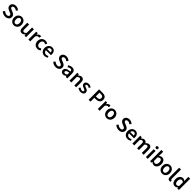

<svg xmlns="http://www.w3.org/2000/svg" viewBox="1358 -4592 8487 8487"><g transform="rotate(45 5601.5 -348.0)"><path d="M38.1 -84 106 -163.1Q142.1 -129.4 187 -109.1Q231.9 -88.9 275.9 -88.9Q330.6 -88.9 360.4 -111.6Q390.1 -134.3 390.1 -172.9Q390.1 -184.1 387.2 -194.1Q384.3 -204.1 380.9 -211.2Q377.4 -218.3 368.7 -225.8Q359.9 -233.4 354 -237.8Q348.1 -242.2 334.5 -248.8Q320.8 -255.4 313.5 -258.5Q306.2 -261.7 289.1 -269L199.2 -308.1Q66.9 -363.8 66.9 -481.9Q66.9 -560.5 129.4 -613.3Q191.9 -666 287.1 -666Q343.3 -666 396.2 -643.8Q449.2 -621.6 487.8 -583L429.2 -508.8Q362.3 -564.9 287.1 -564.9Q240.2 -564.9 212.2 -544.2Q184.1 -523.4 184.1 -487.8Q184.1 -477.1 187.5 -467.5Q190.9 -458 194.8 -451.2Q198.7 -444.3 208.5 -437Q218.3 -429.7 224.1 -425.5Q230 -421.4 244.4 -414.8Q258.8 -408.2 264.9 -405.5Q271 -402.8 288.1 -396L377 -358.9Q440.4 -331.5 474.6 -290.3Q508.8 -249 508.8 -182.1Q508.8 -99.6 444.8 -43.7Q380.9 12.2 273.9 12.2Q208 12.2 146.2 -12.9Q84.5 -38.1 38.1 -84Z M818.8 -502.9Q865.2 -502.9 907.2 -485.4Q949.2 -467.8 981.7 -435.8Q1014.2 -403.8 1033.4 -354.2Q1052.7 -304.7 1052.7 -245.1Q1052.7 -185.5 1033.4 -136.2Q1014.2 -86.9 981.7 -54.9Q949.2 -22.9 907.2 -5.4Q865.2 12.2 818.8 12.2Q772.9 12.2 731 -5.4Q689 -22.9 656.7 -54.9Q624.5 -86.9 605.2 -136.2Q585.9 -185.5 585.9 -245.1Q585.9 -304.7 605.2 -354.2Q624.5 -403.8 656.7 -435.8Q689 -467.8 731 -485.4Q772.9 -502.9 818.8 -502.9ZM704.1 -245.1Q704.1 -170.9 734.9 -126.5Q765.6 -82 818.8 -82Q872.6 -82 903.8 -126.5Q935.1 -170.9 935.1 -245.1Q935.1 -319.8 903.8 -364.5Q872.6 -409.2 818.8 -409.2Q765.6 -409.2 734.9 -364.7Q704.1 -320.3 704.1 -245.1Z M1161.6 -183.1V-491.2H1276.9V-198.2Q1276.9 -138.2 1294.4 -112.5Q1312 -86.9 1352.5 -86.9Q1384.3 -86.9 1408.9 -102.5Q1433.6 -118.2 1461.9 -154.8V-491.2H1576.7V0H1482.9L1473.6 -71.8H1470.7Q1436 -30.8 1398.2 -9.3Q1360.4 12.2 1313 12.2Q1161.6 12.2 1161.6 -183.1Z M1722.7 0V-491.2H1817.4L1825.2 -403.8H1829.6Q1855.5 -451.2 1892.3 -477.1Q1929.2 -502.9 1968.3 -502.9Q2002.9 -502.9 2024.4 -493.2L2004.4 -393.1Q1977.1 -400.9 1953.6 -400.9Q1920.9 -400.9 1889.6 -376.2Q1858.4 -351.6 1837.4 -299.8V0Z M2053.2 -245.1Q2053.2 -304.7 2073.2 -354.2Q2093.3 -403.8 2127.2 -435.8Q2161.1 -467.8 2205.6 -485.4Q2250 -502.9 2299.3 -502.9Q2378.9 -502.9 2443.4 -448.2L2387.2 -373Q2346.7 -409.2 2305.2 -409.2Q2245.6 -409.2 2208.5 -364Q2171.4 -318.8 2171.4 -245.1Q2171.4 -171.9 2207.8 -127Q2244.1 -82 2302.2 -82Q2352.5 -82 2403.3 -124L2450.2 -47.9Q2381.3 12.2 2290 12.2Q2186.5 12.2 2119.9 -56.9Q2053.2 -126 2053.2 -245.1Z M2491.2 -245.1Q2491.2 -303.2 2510.3 -352.5Q2529.3 -401.9 2561 -434.3Q2592.8 -466.8 2633.3 -484.9Q2673.8 -502.9 2717.3 -502.9Q2814.5 -502.9 2867.4 -439.2Q2920.4 -375.5 2920.4 -270Q2920.4 -236.3 2915 -213.9H2603Q2610.4 -149.4 2649.2 -113.3Q2688 -77.1 2748 -77.1Q2806.2 -77.1 2862.3 -112.8L2901.4 -41Q2820.3 12.2 2733.4 12.2Q2628.4 12.2 2559.8 -57.1Q2491.2 -126.5 2491.2 -245.1ZM2602.1 -292H2820.3Q2820.3 -350.1 2794.9 -382.1Q2769.5 -414.1 2720.2 -414.1Q2674.8 -414.1 2642.1 -381.8Q2609.4 -349.6 2602.1 -292Z M3194.8 -84 3262.7 -163.1Q3298.8 -129.4 3343.8 -109.1Q3388.7 -88.9 3432.6 -88.9Q3487.3 -88.9 3517.1 -111.6Q3546.9 -134.3 3546.9 -172.9Q3546.9 -184.1 3543.9 -194.1Q3541 -204.1 3537.6 -211.2Q3534.2 -218.3 3525.4 -225.8Q3516.6 -233.4 3510.7 -237.8Q3504.9 -242.2 3491.2 -248.8Q3477.5 -255.4 3470.2 -258.5Q3462.9 -261.7 3445.8 -269L3356 -308.1Q3223.6 -363.8 3223.6 -481.9Q3223.6 -560.5 3286.1 -613.3Q3348.6 -666 3443.8 -666Q3500 -666 3553 -643.8Q3606 -621.6 3644.5 -583L3585.9 -508.8Q3519 -564.9 3443.8 -564.9Q3397 -564.9 3368.9 -544.2Q3340.8 -523.4 3340.8 -487.8Q3340.8 -477.1 3344.2 -467.5Q3347.7 -458 3351.6 -451.2Q3355.5 -444.3 3365.2 -437Q3375 -429.7 3380.9 -425.5Q3386.7 -421.4 3401.1 -414.8Q3415.5 -408.2 3421.6 -405.5Q3427.7 -402.8 3444.8 -396L3533.7 -358.9Q3597.2 -331.5 3631.3 -290.3Q3665.5 -249 3665.5 -182.1Q3665.5 -99.6 3601.6 -43.7Q3537.6 12.2 3430.7 12.2Q3364.7 12.2 3303 -12.9Q3241.2 -38.1 3194.8 -84Z M3748.5 -131.8Q3748.5 -210.4 3817.4 -253.9Q3886.2 -297.4 4037.6 -314Q4034.2 -410.2 3947.8 -410.2Q3891.6 -410.2 3809.6 -361.8L3767.6 -439Q3869.1 -502.9 3969.7 -502.9Q4060.5 -502.9 4106.7 -448.7Q4152.8 -394.5 4152.8 -291V0H4057.6L4049.8 -54.2H4045.9Q3967.3 12.2 3893.6 12.2Q3829.1 12.2 3788.8 -27.6Q3748.5 -67.4 3748.5 -131.8ZM3859.9 -141.1Q3859.9 -109.4 3879.2 -93.8Q3898.4 -78.1 3930.7 -78.1Q3959 -78.1 3983.2 -91.1Q4007.3 -104 4037.6 -131.8V-242.2Q3941.4 -230 3900.6 -204.8Q3859.9 -179.7 3859.9 -141.1Z M4290.5 0V-491.2H4385.3L4393.1 -424.8H4397.5Q4435.1 -461.9 4473.4 -482.4Q4511.7 -502.9 4558.1 -502.9Q4709.5 -502.9 4709.5 -308.1V0H4594.2V-293Q4594.2 -353 4576.2 -378.4Q4558.1 -403.8 4517.1 -403.8Q4486.8 -403.8 4462.9 -389.6Q4439 -375.5 4405.3 -342.8V0Z M4800.8 -56.2 4855 -129.9Q4925.3 -75.2 4990.7 -75.2Q5029.3 -75.2 5049.1 -91.1Q5068.8 -106.9 5068.8 -133.8Q5068.8 -151.9 5052.5 -167.2Q5036.1 -182.6 5021.5 -189.5Q5006.8 -196.3 4972.2 -209.5Q4966.8 -211.9 4963.9 -212.9Q4941.4 -221.2 4924.1 -229.2Q4906.7 -237.3 4887.5 -250Q4868.2 -262.7 4855.5 -277.1Q4842.8 -291.5 4834.2 -312Q4825.7 -332.5 4825.7 -356Q4825.7 -421.4 4874.5 -462.2Q4923.3 -502.9 5004.9 -502.9Q5091.3 -502.9 5168 -443.8L5114.7 -374Q5057.1 -416 5006.8 -416Q4971.7 -416 4953.4 -401.1Q4935.1 -386.2 4935.1 -361.8Q4935.1 -351.1 4940.2 -342Q4945.3 -333 4952.9 -326.7Q4960.4 -320.3 4973.9 -313.7Q4987.3 -307.1 4998.3 -303Q5009.3 -298.8 5026.9 -292.5Q5028.8 -292 5029.5 -291.7Q5030.3 -291.5 5031.7 -291Q5033.2 -290.5 5034.4 -290Q5035.6 -289.6 5036.6 -289.1Q5061.5 -279.8 5077.6 -272.7Q5093.8 -265.6 5114.7 -252.4Q5135.7 -239.3 5147.9 -224.9Q5160.2 -210.4 5168.9 -188.5Q5177.7 -166.5 5177.7 -140.1Q5177.7 -74.2 5127.2 -31Q5076.7 12.2 4986.8 12.2Q4938 12.2 4887.9 -6.8Q4837.9 -25.9 4800.8 -56.2Z M5490.2 0V-653.8H5696.3Q5949.2 -653.8 5949.2 -452.1Q5949.2 -409.7 5936.8 -374.5Q5924.3 -339.4 5902.1 -314.7Q5879.9 -290 5848.6 -273.2Q5817.4 -256.3 5780.3 -248.3Q5743.2 -240.2 5700.2 -240.2H5606.4V0ZM5606.4 -333H5691.4Q5835.4 -333 5835.4 -452.1Q5835.4 -511.7 5799.1 -536.4Q5762.7 -561 5687 -561H5606.4Z M6062 0V-491.2H6156.7L6164.6 -403.8H6168.9Q6194.8 -451.2 6231.7 -477.1Q6268.6 -502.9 6307.6 -502.9Q6342.3 -502.9 6363.8 -493.2L6343.8 -393.1Q6316.4 -400.9 6293 -400.9Q6260.3 -400.9 6229 -376.2Q6197.8 -351.6 6176.8 -299.8V0Z M6625.5 -502.9Q6671.9 -502.9 6713.9 -485.4Q6755.9 -467.8 6788.3 -435.8Q6820.8 -403.8 6840.1 -354.2Q6859.4 -304.7 6859.4 -245.1Q6859.4 -185.5 6840.1 -136.2Q6820.8 -86.9 6788.3 -54.9Q6755.9 -22.9 6713.9 -5.4Q6671.9 12.2 6625.5 12.2Q6579.6 12.2 6537.6 -5.4Q6495.6 -22.9 6463.4 -54.9Q6431.2 -86.9 6411.9 -136.2Q6392.6 -185.5 6392.6 -245.1Q6392.6 -304.7 6411.9 -354.2Q6431.2 -403.8 6463.4 -435.8Q6495.6 -467.8 6537.6 -485.4Q6579.6 -502.9 6625.5 -502.9ZM6510.7 -245.1Q6510.7 -170.9 6541.5 -126.5Q6572.3 -82 6625.5 -82Q6679.2 -82 6710.4 -126.5Q6741.7 -170.9 6741.7 -245.1Q6741.7 -319.8 6710.4 -364.5Q6679.2 -409.2 6625.5 -409.2Q6572.3 -409.2 6541.5 -364.7Q6510.7 -320.3 6510.7 -245.1Z M7138.2 -84 7206.1 -163.1Q7242.2 -129.4 7287.1 -109.1Q7332 -88.9 7376 -88.9Q7430.7 -88.9 7460.4 -111.6Q7490.2 -134.3 7490.2 -172.9Q7490.2 -184.1 7487.3 -194.1Q7484.4 -204.1 7481 -211.2Q7477.5 -218.3 7468.8 -225.8Q7460 -233.4 7454.1 -237.8Q7448.2 -242.2 7434.6 -248.8Q7420.9 -255.4 7413.6 -258.5Q7406.2 -261.7 7389.2 -269L7299.3 -308.1Q7167 -363.8 7167 -481.9Q7167 -560.5 7229.5 -613.3Q7292 -666 7387.2 -666Q7443.4 -666 7496.3 -643.8Q7549.3 -621.6 7587.9 -583L7529.3 -508.8Q7462.4 -564.9 7387.2 -564.9Q7340.3 -564.9 7312.3 -544.2Q7284.2 -523.4 7284.2 -487.8Q7284.2 -477.1 7287.6 -467.5Q7291 -458 7294.9 -451.2Q7298.8 -444.3 7308.6 -437Q7318.4 -429.7 7324.2 -425.5Q7330.1 -421.4 7344.5 -414.8Q7358.9 -408.2 7365 -405.5Q7371.1 -402.8 7388.2 -396L7477.1 -358.9Q7540.5 -331.5 7574.7 -290.3Q7608.9 -249 7608.9 -182.1Q7608.9 -99.6 7544.9 -43.7Q7481 12.2 7374 12.2Q7308.1 12.2 7246.3 -12.9Q7184.6 -38.1 7138.2 -84Z M7686 -245.1Q7686 -303.2 7705.1 -352.5Q7724.1 -401.9 7755.9 -434.3Q7787.6 -466.8 7828.1 -484.9Q7868.7 -502.9 7912.1 -502.9Q8009.3 -502.9 8062.3 -439.2Q8115.2 -375.5 8115.2 -270Q8115.2 -236.3 8109.9 -213.9H7797.9Q7805.2 -149.4 7844 -113.3Q7882.8 -77.1 7942.9 -77.1Q8001 -77.1 8057.1 -112.8L8096.2 -41Q8015.1 12.2 7928.2 12.2Q7823.2 12.2 7754.6 -57.1Q7686 -126.5 7686 -245.1ZM7796.9 -292H8015.1Q8015.1 -350.1 7989.7 -382.1Q7964.4 -414.1 7915 -414.1Q7869.6 -414.1 7836.9 -381.8Q7804.2 -349.6 7796.9 -292Z M8225.1 0V-491.2H8319.8L8327.6 -423.8H8332Q8405.8 -502.9 8481.9 -502.9Q8581.1 -502.9 8617.7 -415Q8657.2 -457 8695.1 -480Q8732.9 -502.9 8775.9 -502.9Q8852.5 -502.9 8890.1 -452.9Q8927.7 -402.8 8927.7 -308.1V0H8812V-293Q8812 -352.5 8793.9 -378.2Q8775.9 -403.8 8736.8 -403.8Q8690.4 -403.8 8633.8 -342.8V0H8519V-293Q8519 -352.5 8500.7 -378.2Q8482.4 -403.8 8442.9 -403.8Q8396.5 -403.8 8339.8 -342.8V0Z M9054.7 -642.1Q9054.7 -671.4 9074.7 -689.7Q9094.7 -708 9125.5 -708Q9156.2 -708 9176.5 -689.7Q9196.8 -671.4 9196.8 -642.1Q9196.8 -613.8 9176.5 -595.5Q9156.2 -577.1 9125.5 -577.1Q9094.7 -577.1 9074.7 -595.5Q9054.7 -613.8 9054.7 -642.1ZM9067.9 0V-491.2H9182.6V0Z M9329.6 0V-706.1H9444.3V-523.9L9441.4 -441.9Q9510.7 -502.9 9583.5 -502.9Q9674.8 -502.9 9726.1 -435.5Q9777.3 -368.2 9777.3 -253.9Q9777.3 -192.4 9760 -141.4Q9742.7 -90.3 9713.1 -57.1Q9683.6 -23.9 9646 -5.9Q9608.4 12.2 9567.4 12.2Q9497.1 12.2 9433.1 -51.8H9430.2L9420.4 0ZM9444.3 -124Q9492.7 -83 9543.5 -83Q9594.2 -83 9626.2 -127.2Q9658.2 -171.4 9658.2 -252Q9658.2 -408.2 9552.2 -408.2Q9501 -408.2 9444.3 -353Z M10093.3 -502.9Q10139.6 -502.9 10181.6 -485.4Q10223.6 -467.8 10256.1 -435.8Q10288.6 -403.8 10307.9 -354.2Q10327.1 -304.7 10327.1 -245.1Q10327.1 -185.5 10307.9 -136.2Q10288.6 -86.9 10256.1 -54.9Q10223.6 -22.9 10181.6 -5.4Q10139.6 12.2 10093.3 12.2Q10047.4 12.2 10005.4 -5.4Q9963.4 -22.9 9931.2 -54.9Q9898.9 -86.9 9879.6 -136.2Q9860.4 -185.5 9860.4 -245.1Q9860.4 -304.7 9879.6 -354.2Q9898.9 -403.8 9931.2 -435.8Q9963.4 -467.8 10005.4 -485.4Q10047.4 -502.9 10093.3 -502.9ZM9978.5 -245.1Q9978.5 -170.9 10009.3 -126.5Q10040 -82 10093.3 -82Q10147 -82 10178.2 -126.5Q10209.5 -170.9 10209.5 -245.1Q10209.5 -319.8 10178.2 -364.5Q10147 -409.2 10093.3 -409.2Q10040 -409.2 10009.3 -364.7Q9978.5 -320.3 9978.5 -245.1Z M10441.4 -126V-706.1H10556.2V-120.1Q10556.2 -100.6 10563.5 -91.3Q10570.8 -82 10581.1 -82Q10590.3 -82 10599.1 -84L10614.3 2Q10589.4 12.2 10553.2 12.2Q10494.1 12.2 10467.8 -23.4Q10441.4 -59.1 10441.4 -126Z M10682.1 -245.1Q10682.1 -303.2 10699.5 -352.5Q10716.8 -401.9 10745.8 -434.3Q10774.9 -466.8 10812.5 -484.9Q10850.1 -502.9 10890.1 -502.9Q10929.7 -502.9 10958.7 -489.7Q10987.8 -476.6 11019 -449.2L11015.1 -527.8V-706.1H11130.4V0H11035.2L11027.3 -53.2H11022.9Q10957.5 12.2 10884.3 12.2Q10791 12.2 10736.6 -56.2Q10682.1 -124.5 10682.1 -245.1ZM10801.3 -246.1Q10801.3 -167 10830.1 -125Q10858.9 -83 10912.1 -83Q10966.8 -83 11015.1 -138.2V-367.2Q10968.3 -408.2 10915 -408.2Q10866.2 -408.2 10833.7 -364.7Q10801.3 -321.3 10801.3 -246.1Z"/></g></svg>

Font: Source Sans Pro Semibold
Style: Regular
Weight: 600
Designer: Paul D. Hunt
Foundry: Adobe Systems Incorporated
Version: Version 2.020;PS 2.0;hotconv 1.0.86;makeotf.lib2.5.63406